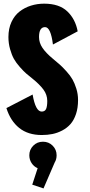

<svg xmlns="http://www.w3.org/2000/svg" viewBox="-20 -726 490 1048"><path d="M208 11Q133 11 85 -27.5Q37 -66 15 -136L158 -210Q174 -117 207.5 -117Q225 -117 231.5 -131.2Q238 -145.5 238 -175Q238 -209 216.8 -237.5Q195.5 -266 157.5 -296.5Q136 -313.5 122.5 -325.2Q109 -337 88.5 -360Q68 -383 56 -404.5Q44 -426 35 -457.8Q26 -489.5 26 -524Q26 -570 42.5 -605.8Q59 -641.5 86.8 -663Q114.5 -684.5 148.8 -695.2Q183 -706 221 -706Q303 -706 347.2 -664Q391.5 -622 404 -555L269 -483Q257 -578 226 -578Q193 -578 193 -524Q193 -492.5 211.8 -464.8Q230.5 -437 268.5 -405.5Q293 -385 307 -372.8Q321 -360.5 342.5 -336.8Q364 -313 375.8 -292.2Q387.5 -271.5 396.8 -241.8Q406 -212 406 -180Q406 -137 394.8 -103.5Q383.5 -70 364.8 -48.8Q346 -27.5 319.8 -13.8Q293.5 0 266.2 5.5Q239 11 208 11ZM289 121.5Q289 144 278.5 161L217.5 302.5L156 282L185.5 192Q165 183.5 152.5 164.2Q140 145 140 121.5Q140 91 161.5 69.2Q183 47.5 214.5 47.5Q246 47.5 267.5 69.2Q289 91 289 121.5Z"/></svg>

Font: League Mono Condensed ExtraBold
Style: Regular
Weight: 800
Width: 1
Designer: Tyler Finck
Foundry: The League of Moveable Type / Tyler Finck
Version: Version 2.210